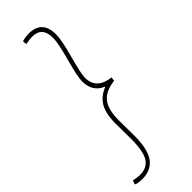

<svg xmlns="http://www.w3.org/2000/svg" viewBox="-289 -672 838 838"><g transform="rotate(-45 129.5 -253.0)"><path d="M16 147Q-3 147 -20 142L-23 139L-17 122Q10 127 22 127Q66 127 86 95.5Q106 64 106 -13Q106 -28 105.5 -62Q105 -96 105 -108Q105 -169 125 -202.5Q145 -236 186 -252V-254Q132 -276 132 -341Q132 -369 154.5 -451Q177 -533 177 -565Q177 -633 115 -633Q103 -633 75 -628L73 -645L77 -648Q95 -653 115 -653Q197 -653 197 -566Q197 -531 174.5 -449.5Q152 -368 152 -343Q152 -272 235 -262L233 -244Q176 -237 150.5 -206Q125 -175 125 -106Q125 -94 125.5 -59.5Q126 -25 126 -12Q126 72 98.5 109.5Q71 147 16 147Z"/></g></svg>

Font: Alegreya Sans SC Thin
Style: Italic
Weight: 100
Italic angle: -7°
Designer: Juan Pablo del Peral
Foundry: Huerta Tipografica
Version: Version 2.007